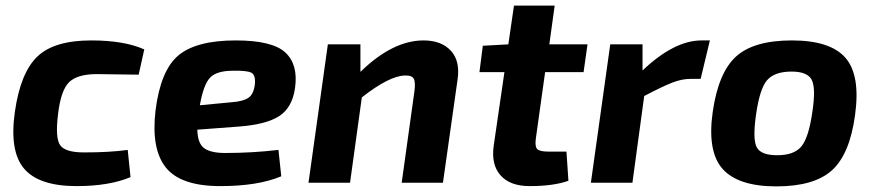

<svg xmlns="http://www.w3.org/2000/svg" viewBox="-20 -651 3112 684"><path d="M435 -117 445 -20Q369 12 253 12Q119 12 66 -50Q13 -112 33 -253Q53 -392 113 -449.5Q173 -507 305 -507Q422 -507 494 -475L474 -385Q358 -387 325 -387Q256 -387 226.5 -358.5Q197 -330 187 -246Q176 -159 194.5 -133.5Q213 -108 279 -108Q372 -108 435 -117Z M972 -117 982 -23Q899 12 765 12Q624 12 571 -54Q518 -120 534 -257Q552 -401 616 -454Q680 -507 820 -507Q950 -507 996.5 -464Q1043 -421 1031 -337Q1021 -267 974 -237Q927 -207 829 -200L683 -189Q684 -140 707.5 -123Q731 -106 782 -106Q879 -106 972 -117ZM692 -276 807 -287Q847 -290 865.5 -303Q884 -316 888 -351Q891 -384 875.5 -392Q860 -400 810 -399Q752 -399 728.5 -374.5Q705 -350 692 -276Z M1264 -493V-395Q1379 -507 1489 -507Q1552 -507 1586 -470.5Q1620 -434 1610 -367L1558 0H1411L1456 -323Q1461 -358 1454 -370.5Q1447 -383 1423 -382Q1367 -381 1269 -304L1227 0H1079L1148 -493Z M1922 -394 1889 -158Q1885 -130 1893.5 -120.5Q1902 -111 1932 -111H1998L2005 -7Q1952 12 1867 12Q1797 12 1763 -26.5Q1729 -65 1739 -133L1777 -394H1688L1700 -488L1791 -493L1811 -631H1956L1937 -493H2073L2059 -394Z M2509 -507 2476 -370H2440Q2409 -370 2374.5 -356.5Q2340 -343 2275 -309L2233 0H2085L2154 -493H2269V-400Q2382 -507 2479 -507Z M2801 -507Q2938 -507 2992 -445Q3046 -383 3026 -240Q3007 -101 2943.5 -44Q2880 13 2746 13Q2610 13 2554.5 -49Q2499 -111 2519 -252Q2539 -392 2602 -449.5Q2665 -507 2801 -507ZM2800 -396Q2739 -396 2712.5 -365Q2686 -334 2673 -240Q2661 -154 2676 -126Q2691 -98 2749 -98Q2809 -98 2835 -129.5Q2861 -161 2874 -252Q2887 -338 2871.5 -367Q2856 -396 2800 -396Z"/></svg>

Font: Ezarion
Style: Bold Italic
Weight: 700
Italic angle: -8°
Designer: Natanael Gama
Version: Version 1.001;PS 001.001;hotconv 1.0.70;makeotf.lib2.5.58329